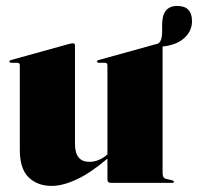

<svg xmlns="http://www.w3.org/2000/svg" viewBox="-20 -600 650 630"><path d="M45 -109V-386Q45 -394 36.5 -394H17Q11 -394 11 -398.5Q11 -401.5 16 -403L205.5 -455.5Q215.5 -458 219 -458Q226 -458 226 -451V-128Q226 -69 273 -69Q304 -69 331 -92L332.5 -93.5V-386Q332.5 -394 324 -394H304.5Q298.5 -394 298.5 -398.5Q298.5 -401.5 303.5 -403L493 -455.5Q495 -456 496 -456Q512 -461 512 -497.5V-519Q512 -580.5 561.5 -580.5Q610 -580.5 610 -530.5Q610 -498 584.5 -475Q559 -452 513.5 -447.5V-32Q513.5 -15.5 525.5 -13L544.5 -8.5Q550.5 -7 550.5 -4Q550.5 0 545.5 0H344.5Q332.5 0 332.5 -11V-79.5Q278 -33 232 -11.5Q186 10 149.5 10Q103 10 74 -18Q45 -46 45 -109Z"/></svg>

Font: Fraunces 144pt S000 Black
Style: Regular
Weight: 900
Version: Version 1.000; ttfautohint (v1.8.3)